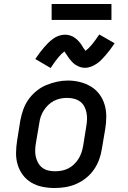

<svg xmlns="http://www.w3.org/2000/svg" viewBox="-20 -935 640 963"><path d="M254 8Q223 8 193 2Q163 -4 137.5 -19Q112 -34 94.5 -57.5Q77 -81 68.5 -109.5Q60 -138 60.5 -169Q61 -200 66 -231L82 -331Q87 -358 96.5 -385Q106 -412 122.5 -435.5Q139 -459 162 -478Q185 -497 211.5 -508Q238 -519 265.5 -525Q293 -531 320 -531Q352 -531 381.5 -523.5Q411 -516 436 -501Q461 -486 478.5 -462.5Q496 -439 504.5 -410.5Q513 -382 513 -351Q513 -320 508 -289L491 -189Q487 -162 477.5 -135.5Q468 -109 451.5 -85Q435 -61 412 -42.5Q389 -24 362.5 -12.5Q336 -1 308.5 3.5Q281 8 254 8ZM255 -76Q272 -76 289 -79Q306 -82 322 -90Q338 -98 351 -110.5Q364 -123 373.5 -138Q383 -153 388.5 -169.5Q394 -186 397 -203L413 -303Q416 -320 416.5 -337.5Q417 -355 413.5 -371.5Q410 -388 402 -402.5Q394 -417 380.5 -426.5Q367 -436 350.5 -440Q334 -444 316 -444Q299 -444 282.5 -440.5Q266 -437 250.5 -429Q235 -421 222 -408.5Q209 -396 199.5 -381Q190 -366 184.5 -350Q179 -334 177 -317L160 -217Q157 -200 156.5 -182.5Q156 -165 159.5 -149Q163 -133 171 -118.5Q179 -104 192 -94Q205 -84 221.5 -80Q238 -76 255 -76Q255 -76 255 -76Q255 -76 255 -76ZM234 -594 157 -639Q169 -657 180 -671.5Q191 -686 201.5 -698Q212 -710 222 -720Q232 -730 245.5 -740Q259 -750 274.5 -755.5Q290 -761 306 -761Q311 -761 316 -760.5Q321 -760 326 -758.5Q331 -757 336 -755.5Q341 -754 345.5 -751.5Q350 -749 354 -746Q358 -743 361.5 -740.5Q365 -738 369 -734Q373 -730 376.5 -726Q380 -722 383 -718Q386 -714 388.5 -710.5Q391 -707 393 -703Q395 -699 398 -695Q401 -691 404 -687Q407 -683 409 -680Q424 -691 440.5 -711Q457 -731 478 -762L555 -718Q543 -700 532 -685.5Q521 -671 510.5 -659Q500 -647 490 -636.5Q480 -626 466.5 -616.5Q453 -607 437.5 -601Q422 -595 406 -595Q397 -595 388.5 -597Q380 -599 371.5 -603Q363 -607 356.5 -611.5Q350 -616 343 -623Q336 -630 331 -636.5Q326 -643 321.5 -649.5Q317 -656 311.5 -664.5Q306 -673 303 -677Q288 -666 271.5 -646Q255 -626 234 -594ZM539 -835H239V-915H539Z"/></svg>

Font: Iosevka Etoile Medium Oblique
Style: Regular
Weight: 500
Italic angle: -9°
Designer: Belleve Invis
Foundry: Belleve Invis
Version: Version 15.5.2; ttfautohint (v1.8.4)